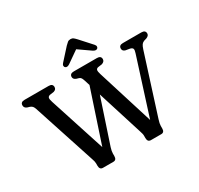

<svg xmlns="http://www.w3.org/2000/svg" viewBox="-185 -1141 1421 1370"><g transform="rotate(-30 525.5 -456.0)"><path d="M825.5 -672.5Q825.5 -700 858.5 -700H1010Q1043.5 -700 1043.5 -672.5Q1043.5 -654 1019 -644.5L998.5 -638.5Q985.5 -633.5 977.5 -623Q969.5 -612.5 961.5 -587.5L806.5 -100.5Q797 -71 797 -53V-32.5Q797 0 771 0H686Q658.5 0 658.5 -32.5V-53Q658.5 -61 656 -70.5Q653.5 -80 649.5 -92.5L532.5 -464.5L411.5 -100.5Q402.5 -72 402.5 -53V-32.5Q402.5 0 376 0H291Q263.5 0 263.5 -32.5V-53Q263.5 -61 261.2 -70.5Q259 -80 254.5 -92.5L88 -601.5Q82.5 -618 75.8 -625.5Q69 -633 57 -637.5L37 -643.5Q15 -652 15 -672.5Q15 -700 48 -700H246.5Q279.5 -700 279.5 -672.5Q279.5 -652 256.5 -645L222 -640Q208.5 -636 205.8 -625.5Q203 -615 211.5 -589L360 -130.5L502.5 -560L489.5 -601.5Q484 -618.5 479 -627Q474 -635.5 463 -639.5L443 -645.5Q420.5 -654 420.5 -672.5Q420.5 -700 454 -700H644.5Q677.5 -700 677.5 -672.5Q677.5 -652.5 653 -644L618 -639Q605.5 -635.5 603 -625Q600.5 -614.5 608.5 -589L752.5 -127.5L900.5 -592.5Q908 -615 904.5 -625.2Q901 -635.5 883 -640L847.5 -646Q825.5 -652.5 825.5 -672.5ZM450 -760.5Q428.5 -746.5 415 -757.5Q409.5 -762 409 -771Q408.5 -780 417 -789.5L502.5 -884Q514.5 -896.5 524 -904Q533.5 -911.5 548 -911.5Q562 -911.5 571.5 -904Q581 -896.5 592.5 -884L678 -789.5Q686.5 -780 686 -771Q685.5 -762 680 -757.5Q667 -746.5 645 -760.5L547.5 -828.5Z"/></g></svg>

Font: Fraunces 9pt S100
Style: Regular
Weight: 400
Version: Version 1.000; ttfautohint (v1.8.3)